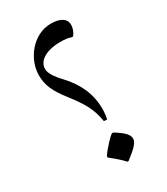

<svg xmlns="http://www.w3.org/2000/svg" viewBox="-204 -946 885 1017"><g transform="rotate(-30 238.0 -438.0)"><path d="M284 -267C289 -288 291 -309 291 -330C291 -417 257 -496 190 -567C152 -607 133 -639 133 -662C133 -720 202 -747 271 -747C301 -747 323 -745 339 -738H348C363 -757 370 -778 370 -799C370 -833 339 -856 279 -856C169 -856 88 -748 88 -650C88 -590 108 -544 163 -474C193 -436 213 -406 228 -379C248 -342 258 -310 265 -268ZM265 -20H273C328 -62 353 -87 353 -111C353 -137 329 -159 278 -191H269C260 -186 216 -143 186 -100V-91C220 -64 247 -41 265 -20Z"/></g></svg>

Font: Noto Nastaliq Urdu
Style: Regular
Weight: 400
Designer: Monotype Design Team (Patrick Giasson: type design, Kamal Mansour: OpenType code, Glenda Bellarosa). Updated by Simon Co
Foundry: Monotype Imaging Inc., Simon Cozens
Version: Version 3.009